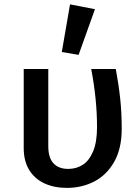

<svg xmlns="http://www.w3.org/2000/svg" viewBox="-20 -864 655 897"><path d="M521 -541.5Q534.4 -470.3 541.5 -403.6Q548.7 -336.9 548.7 -262.1Q548.7 -169.7 513.3 -107.7Q477.9 -45.6 420 -15.9Q362.1 13.8 292.8 13.8Q233.3 13.8 187.7 -7.2Q142.1 -28.2 116.4 -70Q90.8 -111.8 90.8 -172.3V-541.5H205.6V-181Q205.6 -127.2 229.7 -101Q253.8 -74.9 299 -74.9Q335.9 -74.9 365.9 -93.6Q395.9 -112.3 414.6 -155.9Q433.3 -199.5 433.3 -270.3Q433.3 -399.5 406.2 -541.5ZM268.7 -621 307.2 -843.6 423.6 -821 347.2 -607.7Z"/></svg>

Font: Fira Code Fixed Medium
Style: Regular
Weight: 500
Monospace: yes
Designer: Carrois Corporate, Edenspiekermann AG, Nikita Prokopov
Foundry: Carrois Corporate, Edenspiekermann AG, Nikita Prokopov
Version: Version 5.002